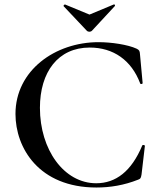

<svg xmlns="http://www.w3.org/2000/svg" viewBox="-20 -824 709 856"><path d="M367 -687C373 -681 384 -681 390 -687L492 -797C495 -801 490 -806 487 -804L379 -759L270 -804C268 -805 261 -799 264 -796ZM419 -636C226 -636 49 -510 49 -316C49 -165 153 12 410 12C471 12 533 2 596 -23C607 -27 608 -30 611 -46L626 -174C626 -177 616 -180 614 -175C566 -60 496 -7 409 -7C265 -7 158 -157 158 -343C158 -503 239 -612 380 -612C485 -612 566 -556 605 -452C607 -447 616 -450 616 -453L604 -583C603 -597 601 -601 589 -607C550 -625 477 -636 419 -636Z"/></svg>

Font: Cormorant SC Semi
Style: Regular
Weight: 600
Designer: Christian Thalmann (Catharsis Fonts)
Version: Version 1.000;PS 001.000;hotconv 1.0.70;makeotf.lib2.5.58329